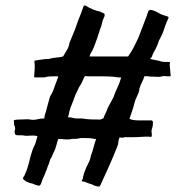

<svg xmlns="http://www.w3.org/2000/svg" viewBox="-20 -663 670 697"><path d="M596 -438Q597 -437 597 -435Q597 -434 597 -433Q596 -431 596 -428L599 -394Q599 -392 599.5 -391Q600 -390 600 -389Q600 -388 599 -387Q598 -386 593 -386H590Q585 -386 581 -386.5Q577 -387 575 -387Q571 -387 565 -385Q562 -384 553 -384Q550 -384 543 -384.5Q536 -385 527 -385Q521 -385 520 -386H519H517H516Q512 -387 504 -386Q501 -375 495 -363.5Q489 -352 486 -341Q486 -331 478.5 -316Q471 -301 468 -289Q465 -275 459.5 -259.5Q454 -244 450 -232Q453 -231 455.5 -229.5Q458 -228 461 -228Q466 -227 471 -226.5Q476 -226 481 -226H483H484H491H492H493H494H495H496H497H498H500H501H502H531L535 -222V-213Q535 -205 532.5 -198Q530 -191 530 -187Q530 -182 531 -179V-174V-171Q531 -166 527 -166Q522 -167 511 -167Q503 -167 490 -166Q477 -165 461 -165H440H439H438H437Q432 -165 429 -164Q428 -163 425 -163Q424 -163 421.5 -163.5Q419 -164 414 -164Q410 -155 409.5 -146.5Q409 -138 405 -129Q391 -94 376 -60Q361 -26 345 8Q343 10 343 12Q343 14 339 14Q335 14 328.5 12.5Q322 11 319 9Q314 6 309.5 5Q305 4 300 2Q295 0 290.5 -2Q286 -4 281 -4Q277 -4 277 -6V-7V-8L280 -13Q282 -20 283 -26Q284 -32 288 -42Q293 -56 300.5 -70Q308 -84 310 -98Q315 -110 319.5 -127.5Q324 -145 329 -158Q325 -158 317 -160Q309 -162 277 -162Q272 -162 266 -160.5Q260 -159 254 -159Q240 -159 238 -158Q236 -157 225 -157H222H221H220H219H218Q211 -157 207 -158Q197 -158 192 -159Q189 -153 185 -137Q181 -121 176 -112Q173 -107 171.5 -102.5Q170 -98 168 -94Q163 -87 161 -80Q159 -73 157 -67Q154 -62 152.5 -56.5Q151 -51 149 -46Q146 -41 144 -34Q142 -27 139 -22Q133 -10 130.5 -0.5Q128 9 122 11H121Q118 11 109 8Q100 5 97 3Q92 3 86.5 0.5Q81 -2 75 -4Q72 -7 69 -8.5Q66 -10 63 -15Q63 -17 66 -21.5Q69 -26 71 -31Q76 -42 79 -51.5Q82 -61 86 -75Q86 -76 87.5 -82.5Q89 -89 91.5 -97.5Q94 -106 97 -115.5Q100 -125 104 -132Q108 -140 111 -150.5Q114 -161 116 -169Q113 -169 111 -170Q109 -170 106 -170.5Q103 -171 101 -171Q93 -171 87 -170.5Q81 -170 78 -170Q70 -170 67 -171Q62 -172 55 -172H54H50H49H48H47H46H45Q43 -172 39.5 -172.5Q36 -173 34 -177Q34 -179 33.5 -181.5Q33 -184 33 -185Q33 -188 34 -190Q35 -192 35 -196Q35 -203 31 -210V-217Q31 -219 30.5 -221.5Q30 -224 30 -226Q34 -228 40 -228.5Q46 -229 49 -229Q55 -229 64 -229.5Q73 -230 77 -230Q87 -230 90 -229Q94 -228 101 -228Q109 -228 118 -230.5Q127 -233 141 -233Q141 -241 144 -249.5Q147 -258 149 -267L160 -307Q162 -315 165 -318.5Q168 -322 173 -334Q176 -342 179.5 -352.5Q183 -363 187 -372Q187 -374 189 -377.5Q191 -381 191 -386H180Q171 -386 160.5 -385.5Q150 -385 142 -382H105Q104 -383 104 -387Q104 -391 105 -399Q106 -407 106 -413V-427Q106 -430 105.5 -433.5Q105 -437 105 -439Q105 -442 106 -443Q117 -445 131.5 -447Q146 -449 157 -449Q171 -453 184.5 -454Q198 -455 209 -458Q215 -469 222.5 -480.5Q230 -492 232 -507Q240 -526 248 -545.5Q256 -565 262 -584Q268 -599 273.5 -613Q279 -627 284 -642Q286 -643 289 -643Q291 -643 292 -642Q304 -634 318 -628.5Q332 -623 343 -621Q348 -618 354 -616Q360 -614 360 -609Q360 -605 358 -600.5Q356 -596 354 -592Q351 -584 349.5 -575.5Q348 -567 344 -559Q341 -551 338.5 -542Q336 -533 333 -525Q328 -511 322.5 -496Q317 -481 308 -467L305 -458H306H307H308H313H314H315H316H317H318H319H321H322H323H327H341H342H343H345H346H347H349H350H352H353H354H359H362H363H370H372H397H400H402H405H407H410H412H415H418H421H423H432H436H439H445Q457 -475 465.5 -491.5Q474 -508 482 -525L513 -606Q515 -611 516 -615.5Q517 -620 520 -625Q524 -627 527 -627Q533 -627 544 -622Q551 -619 555 -616.5Q559 -614 561 -613Q566 -610 575 -607.5Q584 -605 589 -603Q592 -602 592 -598Q592 -597 591 -596Q589 -592 588 -589.5Q587 -587 585 -583Q580 -571 575 -555Q570 -539 562 -525Q557 -517 554.5 -508.5Q552 -500 547 -490Q545 -485 540.5 -477.5Q536 -470 533 -462Q533 -459 530.5 -456Q528 -453 525 -449Q532 -447 543.5 -445Q555 -443 565 -440Q566 -439 570 -439Q573 -438 596 -438ZM419 -382H409Q391 -385 374.5 -385.5Q358 -386 340 -386H299Q294 -386 293 -386.5Q292 -387 291 -387Q289 -387 288 -386Q286 -384 284 -379Q282 -374 281 -372Q275 -358 272 -354Q269 -350 266 -345Q262 -335 260 -331Q259 -329 258 -327.5Q257 -326 256 -324V-323Q255 -322 255 -321Q255 -320 254 -319Q251 -312 250 -308.5Q249 -305 247 -300Q241 -286 236 -272Q231 -258 229 -244Q228 -243 228 -242Q227 -241 227 -237H232Q237 -237 244.5 -235Q252 -233 258 -233H277Q294 -230 310.5 -229.5Q327 -229 344 -229Q346 -229 349.5 -231Q353 -233 355 -233Q359 -244 363.5 -252.5Q368 -261 371 -271L392 -310Q398 -328 406 -344.5Q414 -361 419 -379Z"/></svg>

Font: Kirang Haerang sl
Style: Regular
Weight: 400
Version: Version 1.00